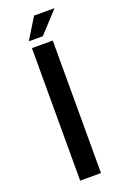

<svg xmlns="http://www.w3.org/2000/svg" viewBox="-161 -900 629 953"><g transform="rotate(-20 153.0 -424.0)"><path d="M88 -700H198V0H88ZM261 -848 159 -737H85L153 -848Z"/></g></svg>

Font: Bebas Neue Bold
Style: Regular
Weight: 700
Designer: Ryoichi Tsunekawa & LGV (GE)
Foundry: Free Software Foundation, Inc.
Version: Version 1.003 August 13, 2016